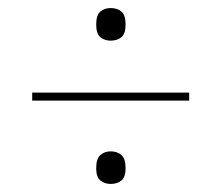

<svg xmlns="http://www.w3.org/2000/svg" viewBox="-20 -597 550 477"><path d="M255 -496Q240 -496 229.5 -504.5Q219 -513 219 -536Q219 -560 229.5 -568.5Q240 -577 255 -577Q271 -577 281.5 -568.5Q292 -560 292 -536Q292 -513 281.5 -504.5Q271 -496 255 -496ZM60 -347V-367H450V-347ZM255 -140Q240 -140 229.5 -148.5Q219 -157 219 -179Q219 -203 229.5 -212Q240 -221 255 -221Q271 -221 281.5 -212Q292 -203 292 -179Q292 -157 281.5 -148.5Q271 -140 255 -140Z"/></svg>

Font: Noto Serif Display SemiCondensed
Style: Bold
Weight: 700
Width: 4
Designer: Monotype Design Team
Foundry: Monotype Imaging Inc.
Version: Version 2.009